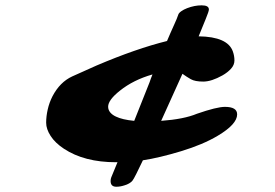

<svg xmlns="http://www.w3.org/2000/svg" viewBox="-20 -690 1036 723"><path d="M418 13.2Q396.5 13.2 396.5 -8.3Q396.5 -16.1 398.9 -22L422.4 -79.1H417Q297.4 -79.1 220.7 -129.9Q187.5 -151.9 170.7 -178Q153.8 -204.1 153.8 -228Q153.8 -252 159.7 -277.8Q165.5 -303.7 177.7 -327.6Q205.6 -380.9 252 -402.3L343.8 -443.4Q492.7 -506.8 608.9 -535.6L623 -568.4Q630.4 -584 635.7 -596.7L645.5 -619.1Q649.4 -628.9 651.4 -635Q653.3 -641.1 662.6 -647.7Q671.9 -654.3 684.6 -659.2Q712.4 -669.9 739.5 -669.9Q766.6 -669.9 766.6 -654.3Q766.6 -647.5 754.9 -619.1L728 -553.2Q837.4 -551.8 856.9 -496.1Q862.8 -479.5 862.8 -462.4Q862.8 -445.3 849.9 -431.2Q836.9 -417 817.9 -406.2Q776.4 -382.8 745.4 -382.8Q714.4 -382.8 698.5 -391.8Q682.6 -400.9 667 -412.1L586.9 -234.9Q672.9 -241.2 721.7 -261.7Q796.4 -287.6 827.1 -287.6Q873 -287.6 873 -259.3Q873 -222.2 799.8 -178.7Q744.1 -145.5 661.9 -120.6Q579.6 -95.7 518.1 -86.4L493.2 -35.2Q482.9 -14.6 478.5 -9.3Q474.1 -3.9 466.1 0.7Q458 5.4 449.2 7.8Q433.1 13.2 418 13.2ZM387.2 -288.1Q387.2 -276.4 395 -266.8Q402.8 -257.3 416.5 -251Q440.4 -239.3 485.4 -234.9L543.5 -380.9L547.9 -393.6Q550.8 -401.4 554.2 -409.7Q482.4 -389.2 431.6 -348.6Q387.2 -313.5 387.2 -288.1Z"/></svg>

Font: Sarina
Style: Regular
Weight: 400
Designer: James Grieshaber
Foundry: James Grieshaber
Version: Version 1.001